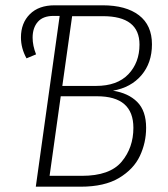

<svg xmlns="http://www.w3.org/2000/svg" viewBox="-20 -704 632 724"><path d="M531 -222Q531 -166 507.5 -116Q484 -66 429 -33Q374 0 284 0H115L205 -644H182Q142 -644 122.5 -621.5Q103 -599 103 -562Q103 -532 116 -499L80 -484Q59 -522 59 -563Q59 -617 92.5 -650.5Q126 -684 186 -684H367Q455 -684 504 -646.5Q553 -609 553 -537Q553 -467 513.5 -420.5Q474 -374 406 -362Q464 -353 497.5 -319.5Q531 -286 531 -222ZM252 -643 215 -380H342Q422 -380 464 -424Q506 -468 506 -536Q506 -643 368 -643ZM483 -222Q483 -341 346 -341H209L167 -41H289Q394 -41 438.5 -94Q483 -147 483 -222Z"/></svg>

Font: Fira Sans Condensed ExtraLight
Style: Italic
Weight: 275
Width: 3
Italic angle: -8°
Designer: Carrois Corporate & Edenspiekermann AG
Foundry: Carrois Corporate GbR & Edenspiekermann AG
Version: Version 4.203